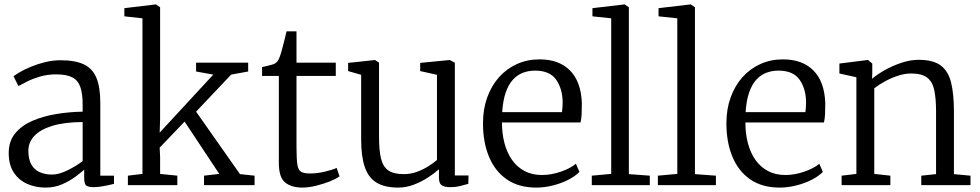

<svg xmlns="http://www.w3.org/2000/svg" viewBox="-20 -839 4440 870"><path d="M19.5 -146Q19.5 -198.5 48.2 -234Q77 -269.5 125.2 -290.8Q173.5 -312 233 -322Q292.5 -332 354.5 -333V-365Q354.5 -414.5 344 -444.8Q333.5 -475 307.5 -488.5Q281.5 -502 234.5 -502Q195.5 -502 162.8 -492.5Q130 -483 104.8 -470.5Q79.5 -458 63.5 -449L41.5 -493Q48.5 -499.5 68.8 -511.5Q89 -523.5 118.8 -536Q148.5 -548.5 183.5 -557.2Q218.5 -566 254.5 -566Q321 -566 360.5 -547Q400 -528 417.2 -485.5Q434.5 -443 434.5 -373V-43H496.5V-6Q485.5 -3 469.5 0.5Q453.5 4 436 6.5Q418.5 9 403.5 9Q382 9 371.8 2.5Q361.5 -4 361.5 -33V-70Q349 -59 323.8 -39.8Q298.5 -20.5 263.5 -4.8Q228.5 11 186.5 11Q142 11 104 -5.5Q66 -22 42.8 -56.8Q19.5 -91.5 19.5 -146ZM216.5 -48Q246.5 -48 285.5 -67Q324.5 -86 354.5 -109V-286Q271.5 -285.5 217 -268.8Q162.5 -252 135.5 -223Q108.5 -194 108.5 -156Q108.5 -116 122.8 -92.2Q137 -68.5 161.5 -58.2Q186 -48 216.5 -48Z M625.5 -51V-756L543.5 -765V-802L685.5 -819H686.5L705.5 -806V-301L703.5 -238L946.5 -501L868.5 -515V-555H1104.5V-515L1027.5 -501L868.5 -333L1067.5 -50L1133.5 -43V0H904.5V-43L973.5 -51L816.5 -288L703.5 -170L705.5 -128V-51L783.5 -43V0H559.5V-43Z M1350.5 11Q1301 11 1272.2 -12Q1243.5 -35 1243.5 -101V-495H1167.5V-535Q1176.5 -537 1188.5 -539.8Q1200.5 -542.5 1211 -545.5Q1221.5 -548.5 1225.5 -551Q1231 -554.5 1234.8 -558.5Q1238.5 -562.5 1241.8 -568.2Q1245 -574 1248 -582.5Q1252.5 -594.5 1258.8 -618.5Q1265 -642.5 1270.8 -665.2Q1276.5 -688 1278.5 -697H1323.5V-555H1501.5V-495H1323.5V-172Q1323.5 -116.5 1327.8 -91.5Q1332 -66.5 1345.5 -59.8Q1359 -53 1386.5 -53Q1417.5 -53 1453.2 -61.5Q1489 -70 1505.5 -78L1518.5 -40Q1504 -29 1474.8 -17.2Q1445.5 -5.5 1411.8 2.8Q1378 11 1350.5 11Z M2019 9Q1995 9 1982 0.8Q1969 -7.5 1969 -33V-72Q1949 -54 1919.5 -34.8Q1890 -15.5 1855.2 -2.2Q1820.5 11 1784.5 11Q1723 11 1686.2 -11.5Q1649.5 -34 1633 -82Q1616.5 -130 1616.5 -206V-500L1557.5 -517V-554L1678.5 -567H1679.5L1697.5 -555V-218Q1697.5 -158.5 1706.2 -121.5Q1715 -84.5 1739 -67.2Q1763 -50 1809.5 -50Q1841 -50 1869.5 -60.5Q1898 -71 1921.2 -85.8Q1944.5 -100.5 1960 -114V-500L1884 -517V-554L2017 -567H2018L2041 -555V-44H2103L2102 -6Q2085.5 -1.5 2065.5 3.8Q2045.5 9 2019 9Z M2409.5 11Q2330.5 11 2276.8 -26Q2223 -63 2195.8 -128.8Q2168.5 -194.5 2168.5 -280Q2168.5 -344.5 2187.8 -397.8Q2207 -451 2241.5 -489.5Q2276 -528 2322.8 -549Q2369.5 -570 2424.5 -570Q2513 -570 2563 -519.5Q2613 -469 2616.5 -372Q2616.5 -343.5 2615.5 -322Q2614.5 -300.5 2610.5 -284H2254.5Q2254.5 -233.5 2266 -190Q2277.5 -146.5 2300.2 -114.2Q2323 -82 2357 -64Q2391 -46 2435.5 -46Q2478.5 -46 2522.5 -61.5Q2566.5 -77 2589.5 -97L2605.5 -60Q2586.5 -40.5 2555.2 -24.5Q2524 -8.5 2486 1.2Q2448 11 2409.5 11ZM2255.5 -331H2526.5Q2527.5 -338 2528.2 -347.2Q2529 -356.5 2529.2 -364.5Q2529.5 -372.5 2529.5 -375Q2529 -436.5 2500.2 -477.8Q2471.5 -519 2404.5 -519Q2374.5 -519 2348.8 -509Q2323 -499 2303.2 -477Q2283.5 -455 2271.2 -419Q2259 -383 2255.5 -331Z M2749.5 -51V-756L2664.5 -765V-802L2809.5 -819H2810.5L2829.5 -806V-50L2924.5 -43V0H2661.5V-43Z M3049 -51V-756L2964 -765V-802L3109 -819H3110L3129 -806V-50L3224 -43V0H2961V-43Z M3512.5 11Q3433.5 11 3379.8 -26Q3326 -63 3298.8 -128.8Q3271.5 -194.5 3271.5 -280Q3271.5 -344.5 3290.8 -397.8Q3310 -451 3344.5 -489.5Q3379 -528 3425.8 -549Q3472.5 -570 3527.5 -570Q3616 -570 3666 -519.5Q3716 -469 3719.5 -372Q3719.5 -343.5 3718.5 -322Q3717.5 -300.5 3713.5 -284H3357.5Q3357.5 -233.5 3369 -190Q3380.5 -146.5 3403.2 -114.2Q3426 -82 3460 -64Q3494 -46 3538.5 -46Q3581.5 -46 3625.5 -61.5Q3669.5 -77 3692.5 -97L3708.5 -60Q3689.5 -40.5 3658.2 -24.5Q3627 -8.5 3589 1.2Q3551 11 3512.5 11ZM3358.5 -331H3629.5Q3630.5 -338 3631.2 -347.2Q3632 -356.5 3632.2 -364.5Q3632.5 -372.5 3632.5 -375Q3632 -436.5 3603.2 -477.8Q3574.5 -519 3507.5 -519Q3477.5 -519 3451.8 -509Q3426 -499 3406.2 -477Q3386.5 -455 3374.2 -419Q3362 -383 3358.5 -331Z M3860.5 -51V-489L3783.5 -506V-551L3910.5 -567H3913.5L3932.5 -551V-507L3931.5 -482Q3953.5 -501 3988.8 -521Q4024 -541 4064.5 -554.5Q4105 -568 4142.5 -568Q4207.5 -568 4242 -542.8Q4276.5 -517.5 4289.5 -465.5Q4302.5 -413.5 4302.5 -333V-50L4377.5 -43V0H4154.5V-43L4221.5 -50V-334Q4221.5 -392 4213.5 -430.2Q4205.5 -468.5 4181.2 -487.2Q4157 -506 4108.5 -506Q4080 -506 4049.2 -496Q4018.5 -486 3990.2 -470.5Q3962 -455 3941.5 -439V-51L4014.5 -43V0H3793.5V-43Z"/></svg>

Font: Merriweather 7pt Light
Style: Regular
Weight: 300
Designer: Eben Sorkin
Foundry: Eben Sorkin
Version: Version 2.200;gftools[0.9.31]